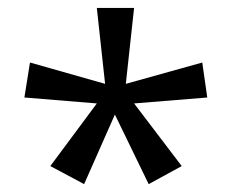

<svg xmlns="http://www.w3.org/2000/svg" viewBox="-20 -780 592 488"><path d="M320.8 -759.8 299.8 -566.9 494.1 -621.1 506.8 -532.2 320.8 -517.1 441.9 -357.9 357.9 -312 272 -488.8 193.8 -312 107.9 -357.9 226.1 -517.1 42 -532.2 56.2 -621.1 247.1 -566.9 226.1 -759.8Z"/></svg>

Font: OpenSans-Regular
Style: Regular
Weight: 400
Foundry: Ascender Corporation
Version: Version 1.10